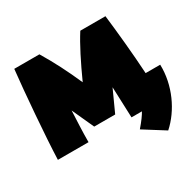

<svg xmlns="http://www.w3.org/2000/svg" viewBox="-163 -735 1137 1118"><g transform="rotate(-30 406.0 -176.5)"><path d="M225 30C225 -42 229 -109 232 -179C254 -130 277 -81 299 -32H440C462 -80 484 -129 506 -177C509 -108 511 -39 514 30H584C573 50 554 77 521 115L661 203C752 122 816 -13 812 -152H714C706 -288 690 -447 677 -556H508C465 -489 418 -395 370 -289C326 -389 283 -473 233 -556H64C48 -413 24 -117 19 30Z"/></g></svg>

Font: Repo ExtraBlack
Style: Regular
Weight: 400
Designer: Stefan Peev
Foundry: Context Ltd
Version: Version 001.502